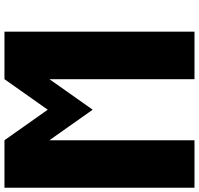

<svg xmlns="http://www.w3.org/2000/svg" viewBox="-36 -880 915 884"><g transform="rotate(-90 422.0 -437.5)"><path d="M218.8 -875 359.4 -675.8 500 -875H718.8V0H500V-668L359.4 -468.8L218.8 -668V0H0V-875Z"/></g></svg>

Font: CraftyPE
Style: Regular
Weight: 400
Designer: Erek Butcher
Foundry: Haunted Coop
Version: Version 0.018;April 4, 2024;FontCreator 15.0.0.2962 64-bit